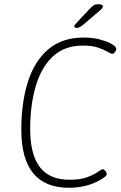

<svg xmlns="http://www.w3.org/2000/svg" viewBox="-20 -884 575 910"><path d="M307 6Q81 6 81 -269Q81 -397 112 -495.5Q143 -594 208.5 -650Q274 -706 376 -706Q420 -706 451.5 -697.5Q483 -689 503 -679Q531 -664 531 -653Q531 -645 525 -637Q519 -629 513 -629Q506 -629 490 -638.5Q474 -648 446 -658Q418 -668 373 -668Q285 -668 230 -616Q175 -564 149 -474.5Q123 -385 123 -272Q123 -153 168.5 -92.5Q214 -32 310 -32Q362 -32 394.5 -44.5Q427 -57 444 -69.5Q461 -82 467 -82Q473 -82 479.5 -73.5Q486 -65 486 -59Q486 -48 451 -29Q388 6 307 6ZM344 -752Q332 -752 332 -759Q332 -765 346 -779L404 -841Q417 -855 425 -859.5Q433 -864 447 -864Q468 -864 468 -853Q468 -849 461 -841.5Q454 -834 433 -817L377 -769Q366 -760 359 -756Q352 -752 344 -752Z"/></svg>

Font: Asap Semi Condensed Semi Condensed Thin
Style: Italic
Weight: 100
Width: 4
Italic angle: -6°
Designer: Pablo Cosgaya
Foundry: Omnibus-Type
Version: Version 3.001; ttfautohint (v1.8.4.7-5d5b)